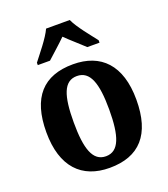

<svg xmlns="http://www.w3.org/2000/svg" viewBox="-141 -866 855 976"><g transform="rotate(-20 286.5 -378.0)"><path d="M119 -619V-606H185C211 -630 257 -670 286 -699C314 -671 363 -629 387 -606H453V-619C424 -657 370 -721 350 -766H222C202 -721 148 -657 119 -619ZM285 10C446 10 530 -82 530 -270C530 -458 438 -549 288 -549C127 -549 43 -458 43 -270C43 -82 135 10 285 10ZM287 -52C216 -52 191 -127 191 -270C191 -413 215 -486 286 -486C357 -486 383 -413 383 -270C383 -127 358 -52 287 -52Z"/></g></svg>

Font: Noto Serif Myanmar SemiCondensed
Style: Bold
Weight: 700
Width: 4
Designer: Ben Mitchell and the Monotype Design Team
Foundry: Monotype Imaging Inc.
Version: Version 2.106